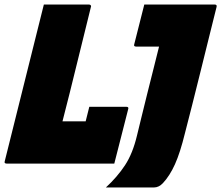

<svg xmlns="http://www.w3.org/2000/svg" viewBox="-46 -720 974 845"><path d="M-16 0Q-29 0 -25 -11Q12 -158 48.5 -305.5Q85 -453 122 -600Q128 -625 134.5 -650Q141 -675 147 -700H346Q351 -700 353.5 -696.5Q356 -693 354 -689Q323 -565 292 -437.5Q261 -310 229 -186H331Q335 -202 339 -218Q343 -234 347 -250H510Q522 -250 518 -239Q503 -182 487.5 -119.5Q472 -57 457 0ZM420 105Q470 59 504 7.5Q538 -44 557 -124Q564 -153 576 -202Q588 -251 602 -307.5Q616 -364 630 -419Q644 -474 654 -515H553Q541 -515 545 -526Q556 -570 567 -613Q578 -656 589 -700H899Q910 -700 907 -689Q893 -634 875 -560.5Q857 -487 837.5 -409Q818 -331 800 -259Q782 -187 768 -134Q747 -48 724 3Q701 54 671 86Q653 105 632 105Z"/></svg>

Font: Recursive Sn Lnr St Blk
Style: Italic
Weight: 900
Italic angle: -15°
Version: Version 1.079;hotconv 1.0.112;makeotfexe 2.5.65598; ttfautoh